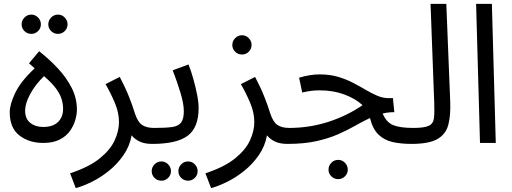

<svg xmlns="http://www.w3.org/2000/svg" viewBox="-20 -734 2631 986"><path d="M202 0Q129 0 79.5 -38.5Q30 -77 30 -158Q30 -198 58.5 -257.5Q87 -317 158 -383L129 -409L181 -471Q233 -430 277 -383Q321 -336 348 -283Q375 -230 375 -171Q375 -148 367 -119Q359 -90 340 -62.5Q321 -35 287 -17.5Q253 0 202 0ZM202 -82Q252 -82 278 -107.5Q304 -133 304 -175Q304 -198 297 -223Q290 -248 269 -277.5Q248 -307 206 -343Q160 -298 134.5 -250Q109 -202 109 -166Q109 -124 135.5 -103Q162 -82 202 -82ZM278 -560Q257 -560 242.5 -574.5Q228 -589 228 -609Q228 -629 242.5 -644Q257 -659 278 -659Q298 -659 312.5 -644Q327 -629 327 -609Q327 -589 312.5 -574.5Q298 -560 278 -560ZM141 -560Q120 -560 105.5 -574.5Q91 -589 91 -609Q91 -629 105.5 -644Q120 -659 141 -659Q161 -659 175.5 -644Q190 -629 190 -609Q190 -589 175.5 -574.5Q161 -560 141 -560Z M369 232 340 156Q437 124 491.5 80Q546 36 568.5 -12.5Q591 -61 591 -107Q591 -156 569.5 -206.5Q548 -257 522 -302L595 -339Q623 -286 642.5 -237Q662 -188 673 -151Q687 -108 709.5 -92.5Q732 -77 771 -77Q792 -77 801.5 -65.5Q811 -54 811 -38Q811 -22 797 -8.5Q783 5 761 5Q723 5 697.5 -7Q672 -19 656 -39Q646 17 614 63Q582 109 539 143.5Q496 178 451 200Q406 222 369 232Z M761 5 771 -77Q830 -77 863 -81.5Q896 -86 910 -104.5Q924 -123 924 -163Q924 -201 906.5 -258.5Q889 -316 867 -373L948 -403Q961 -371 972.5 -330Q984 -289 992 -249Q1000 -209 1000 -179Q1000 -79 944 -37Q888 5 761 5ZM946 194Q925 194 910.5 179.5Q896 165 896 145Q896 125 910.5 110Q925 95 946 95Q966 95 980.5 110Q995 125 995 145Q995 165 980.5 179.5Q966 194 946 194ZM809 194Q788 194 773.5 179.5Q759 165 759 145Q759 125 773.5 110Q788 95 809 95Q829 95 843.5 110Q858 125 858 145Q858 165 843.5 179.5Q829 194 809 194Z M1064 232 1035 156Q1132 124 1186.5 80Q1241 36 1263.5 -12.5Q1286 -61 1286 -107Q1286 -156 1264.5 -206.5Q1243 -257 1217 -302L1290 -339Q1318 -286 1337.5 -237Q1357 -188 1368 -151Q1382 -108 1404.5 -92.5Q1427 -77 1466 -77Q1487 -77 1496.5 -65.5Q1506 -54 1506 -38Q1506 -22 1492 -8.5Q1478 5 1456 5Q1418 5 1392.5 -7Q1367 -19 1351 -39Q1341 17 1309 63Q1277 109 1234 143.5Q1191 178 1146 200Q1101 222 1064 232ZM1223 -454Q1202 -454 1187.5 -468.5Q1173 -483 1173 -503Q1173 -523 1187.5 -538Q1202 -553 1223 -553Q1243 -553 1257.5 -538Q1272 -523 1272 -503Q1272 -483 1257.5 -468.5Q1243 -454 1223 -454Z M1456 5 1465 -77Q1569 -77 1665.5 -108Q1762 -139 1842 -194Q1803 -229 1746.5 -249.5Q1690 -270 1622 -270Q1597 -270 1578 -267.5Q1559 -265 1532 -259L1516 -335Q1572 -352 1622 -352Q1674 -352 1716 -339.5Q1758 -327 1792.5 -309Q1827 -291 1857.5 -273Q1888 -255 1917 -242.5Q1946 -230 1977 -230H1998L2005 -158Q1974 -158 1945 -151Q1964 -106 1999 -91.5Q2034 -77 2103 -77Q2124 -77 2133.5 -65.5Q2143 -54 2143 -38Q2143 -22 2129 -8.5Q2115 5 2093 5Q2039 5 1996.5 -4.5Q1954 -14 1924 -42.5Q1894 -71 1880 -128Q1842 -110 1802.5 -87.5Q1763 -65 1715 -44Q1667 -23 1604 -9Q1541 5 1456 5ZM1717 186Q1696 186 1681.5 171.5Q1667 157 1667 137Q1667 117 1681.5 102Q1696 87 1717 87Q1737 87 1751.5 102Q1766 117 1766 137Q1766 157 1751.5 171.5Q1737 186 1717 186Z M2093 5 2102 -77Q2159 -77 2182 -88Q2205 -99 2208.5 -127Q2212 -155 2210 -205L2191 -714H2272L2292 -214Q2295 -143 2282.5 -94Q2270 -45 2226.5 -20Q2183 5 2093 5Z M2445 0 2425 -714H2506L2526 0Z"/></svg>

Font: Go Noto Kurrent-Regular
Style: Regular
Weight: 400
Designer: Monotype Design Team
Foundry: Monotype Imaging Inc.
Version: Version 2.012; ttfautohint (v1.8.4.7-5d5b)